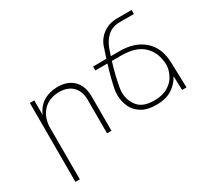

<svg xmlns="http://www.w3.org/2000/svg" viewBox="-183 -1045 1661 1542"><g transform="rotate(-30 647.5 -274.0)"><path d="M564 -318V0H523V-310Q523 -390 478 -435Q433 -480 353 -480Q263 -478 209.5 -425Q156 -372 149 -281V211H108V-521H149V-385Q175 -451 229.5 -485.5Q284 -520 363 -522Q458 -522 511 -468Q564 -414 564 -318Z M1219 0 1215 -130Q1184 -71 1127 -35Q1070 1 982 1Q898 1 845.5 -32Q793 -65 770.5 -116.5Q748 -168 748 -225Q748 -248 751 -269Q769 -363 806 -484H694V-520L817 -521L844 -601Q863 -672 919.5 -715.5Q976 -759 1054 -759H1189V-722H1057Q991 -722 947 -684Q903 -646 880 -584L859 -521H940Q1080 -522 1164.5 -447.5Q1249 -373 1253 -236L1260 0ZM1211 -229V-242Q1207 -354 1138.5 -419Q1070 -484 936 -484H847Q812 -370 794 -268Q790 -242 790 -225Q790 -149 835.5 -93.5Q881 -38 984 -38Q1063 -38 1112.5 -68.5Q1162 -99 1184.5 -142.5Q1207 -186 1211 -229Z"/></g></svg>

Font: Montserrat arm2 ExtraLight
Style: Regular
Weight: 275
Designer: Julieta Ulanovsky
Foundry: Julieta Ulanovsky
Version: Version 6.000